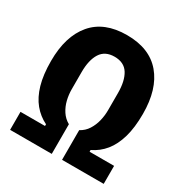

<svg xmlns="http://www.w3.org/2000/svg" viewBox="-165 -840 929 970"><g transform="rotate(30 300.0 -355.0)"><path d="M27 -105H170V-115Q127 -136 96 -173.5Q65 -211 48.5 -268Q32 -325 32 -405Q32 -549 100 -629.5Q168 -710 300 -710Q432 -710 500 -629.5Q568 -549 568 -405Q568 -325 551.5 -268Q535 -211 504.5 -173.5Q474 -136 430 -115V-105H573V0H330V-173Q358 -188 374.5 -214Q391 -240 398.5 -271Q406 -302 406 -333V-433Q406 -504 381 -544Q356 -584 300 -584Q245 -584 219.5 -544Q194 -504 194 -433V-333Q194 -302 201.5 -271Q209 -240 226 -214Q243 -188 270 -173V0H27Z"/></g></svg>

Font: Lilex
Style: Regular
Weight: 400
Monospace: yes
Designer: Mike Abbink, Paul van der Laan, Pieter van Rosmalen, Mikhael Khrustik
Foundry: Mikhael Khrustik
Version: Version 2.510